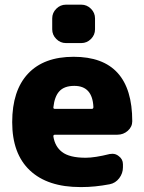

<svg xmlns="http://www.w3.org/2000/svg" viewBox="-20 -796 603 806"><path d="M210.9 -230.5Q203.1 -230.5 204.1 -222.7Q210.9 -180.7 240.2 -158.2Q271.5 -133.8 339.8 -133.8Q377.9 -133.8 440.4 -149.4Q446.3 -150.4 452.1 -150.4Q466.8 -150.4 478.5 -140.6Q496.1 -127.9 496.1 -106.4V-93.8Q496.1 -68.4 480.5 -47.9Q464.8 -27.3 440.4 -22.5Q377.9 -10.7 323.2 -10.7Q320.3 -10.7 317.4 -10.7Q179.7 -10.7 105.5 -80.6Q31.2 -150.4 31.2 -283.2Q31.2 -416 97.7 -486.8Q164.1 -557.6 289.1 -557.6Q535.2 -557.6 535.2 -287.1Q535.2 -263.7 516.6 -247.1Q498 -230.5 472.7 -230.5ZM204.1 -345.7Q203.1 -338.9 210.9 -338.9H365.2Q372.1 -338.9 372.1 -346.7Q368.2 -435.5 292 -435.5Q249 -435.5 228.5 -412.1Q209 -390.6 204.1 -345.7ZM256.8 -615.2Q233.4 -615.2 216.3 -632.3Q199.2 -649.4 199.2 -672.9V-718.8Q199.2 -742.2 216.3 -759.3Q233.4 -776.4 256.8 -776.4H321.3Q344.7 -776.4 361.8 -759.3Q378.9 -742.2 378.9 -718.8V-672.9Q378.9 -649.4 361.8 -632.3Q344.7 -615.2 321.3 -615.2Z"/></svg>

Font: Gen Jyuu Gothic Heavy
Style: Bold
Weight: 900
Designer: [Source Han Sans]
Ryoko NISHIZUKA  (kana & ideographs); Paul D. Hunt (Latin, Greek & Cyrillic); Wenlong ZHANG  (bopomofo
Version: Version 1.002.20150607